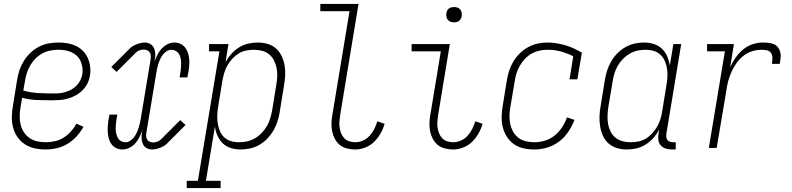

<svg xmlns="http://www.w3.org/2000/svg" viewBox="-20 -755 4040 980"><path d="M213 8Q184 8 156.5 2Q129 -4 107 -18.5Q85 -33 69.5 -55Q54 -77 47 -103.5Q40 -130 40.5 -158.5Q41 -187 46 -215L67 -345Q71 -371 79 -395.5Q87 -420 101 -443Q115 -466 135 -485Q155 -504 179 -516.5Q203 -529 228.5 -533.5Q254 -538 279 -538Q303 -538 325.5 -534Q348 -530 368 -520.5Q388 -511 403.5 -495Q419 -479 428 -459Q437 -439 440 -416Q443 -393 439 -369Q436 -349 426.5 -329.5Q417 -310 401.5 -294.5Q386 -279 367 -268.5Q348 -258 327 -252Q306 -246 285.5 -244.5Q265 -243 245 -243Q206 -243 167.5 -244.5Q129 -246 93 -256L85 -209Q81 -187 80.5 -164Q80 -141 85 -120Q90 -99 101.5 -81Q113 -63 130 -51Q147 -39 168.5 -34Q190 -29 213 -29Q236 -29 259.5 -34Q283 -39 304 -52Q325 -65 342 -84Q359 -103 370 -124L406 -108Q392 -82 371 -59Q350 -36 324 -20.5Q298 -5 269.5 1.5Q241 8 213 8ZM255 -278Q271 -278 286 -279.5Q301 -281 316.5 -286Q332 -291 346 -299Q360 -307 371.5 -319Q383 -331 390 -345.5Q397 -360 400 -375Q403 -393 400.5 -410Q398 -427 391.5 -442.5Q385 -458 373 -469.5Q361 -481 346 -488Q331 -495 314 -498Q297 -501 279 -501Q258 -501 237 -497Q216 -493 196.5 -482.5Q177 -472 161 -456Q145 -440 134 -420.5Q123 -401 116.5 -380.5Q110 -360 107 -339L99 -293Q136 -282 175.5 -280Q215 -278 255 -278Z M605 8Q589 8 574.5 1.5Q560 -5 550.5 -17Q541 -29 536.5 -44Q532 -59 530.5 -75Q529 -91 530 -107.5Q531 -124 533 -141Q534 -145 535 -150Q536 -155 537 -160Q537 -162 537.5 -164.5Q538 -167 538 -170H579Q578 -167 578 -164.5Q578 -162 577 -160Q576 -155 575.5 -150.5Q575 -146 574 -142Q572 -130 571 -117.5Q570 -105 570.5 -93.5Q571 -82 574 -70.5Q577 -59 582.5 -49.5Q588 -40 598.5 -34.5Q609 -29 621 -29Q633 -29 644.5 -36.5Q656 -44 664 -54.5Q672 -65 677.5 -77Q683 -89 687 -101.5Q691 -114 694 -126.5Q697 -139 699 -152L749 -453Q750 -462 749.5 -471.5Q749 -481 744 -488Q739 -495 730.5 -498.5Q722 -502 713 -502Q702 -502 691.5 -498Q681 -494 673 -486L575 -388L548 -413L646 -511Q650 -514 654 -517Q658 -520 662 -522Q676 -529 690 -533.5Q704 -538 719 -538Q734 -538 747 -530.5Q760 -523 766 -509.5Q772 -496 772.5 -480.5Q773 -465 770 -450L768 -439Q774 -456 782.5 -473.5Q791 -491 804 -505.5Q817 -520 834.5 -529Q852 -538 870 -538Q886 -538 900.5 -531.5Q915 -525 924.5 -513Q934 -501 939 -486Q944 -471 945.5 -455Q947 -439 946 -422.5Q945 -406 942 -389Q941 -385 940 -380Q939 -375 938 -370Q938 -368 937.5 -365.5Q937 -363 937 -360H897Q897 -363 897.5 -365.5Q898 -368 898 -370Q899 -375 900 -379.5Q901 -384 901 -388Q903 -400 904 -412.5Q905 -425 904.5 -436.5Q904 -448 901.5 -459.5Q899 -471 893 -480.5Q887 -490 876.5 -495.5Q866 -501 855 -501Q842 -501 830.5 -493.5Q819 -486 811 -475.5Q803 -465 797.5 -453Q792 -441 788 -428.5Q784 -416 781.5 -403.5Q779 -391 777 -378L727 -77Q725 -68 726 -58.5Q727 -49 731.5 -42Q736 -35 744.5 -31.5Q753 -28 762 -28Q773 -28 783.5 -32Q794 -36 802 -44L900 -142L927 -117L829 -19Q825 -16 821 -13Q817 -10 813 -8Q800 -1 785.5 3.5Q771 8 756 8Q741 8 728 0.5Q715 -7 709 -20.5Q703 -34 702.5 -49.5Q702 -65 705 -80L707 -91Q701 -74 692.5 -56.5Q684 -39 671.5 -24.5Q659 -10 641 -1Q623 8 605 8Z M933 205V168H990L1100 -493H1047V-530H1146L1131 -437Q1143 -460 1160.5 -479.5Q1178 -499 1200 -513Q1222 -527 1247 -532.5Q1272 -538 1296 -538Q1322 -538 1347 -530.5Q1372 -523 1390 -506.5Q1408 -490 1418.5 -467Q1429 -444 1433 -419Q1437 -394 1435.5 -367.5Q1434 -341 1429 -315L1408 -185Q1404 -160 1396.5 -136Q1389 -112 1376 -89.5Q1363 -67 1345 -48Q1327 -29 1304.5 -16Q1282 -3 1257 2.5Q1232 8 1208 8Q1182 8 1158 0.5Q1134 -7 1117 -23.5Q1100 -40 1090 -62.5Q1080 -85 1077 -109L1031 168H1106V205ZM1200 -29Q1221 -29 1241.5 -33.5Q1262 -38 1281 -49Q1300 -60 1315.5 -76Q1331 -92 1342 -111Q1353 -130 1359 -150Q1365 -170 1369 -191L1390 -321Q1394 -342 1395 -364Q1396 -386 1392 -406.5Q1388 -427 1379 -445.5Q1370 -464 1354.5 -477Q1339 -490 1318.5 -495.5Q1298 -501 1277 -501Q1257 -501 1236.5 -497Q1216 -493 1198 -482Q1180 -471 1165.5 -455Q1151 -439 1140.5 -420.5Q1130 -402 1124.5 -382.5Q1119 -363 1115 -343L1094 -213Q1090 -192 1089 -170Q1088 -148 1091 -127.5Q1094 -107 1101.5 -88Q1109 -69 1123.5 -55Q1138 -41 1158 -35Q1178 -29 1200 -29Z M1793 8Q1771 8 1750 2.5Q1729 -3 1713.5 -16Q1698 -29 1688.5 -47.5Q1679 -66 1675 -86.5Q1671 -107 1672 -129Q1673 -151 1677 -172L1764 -698H1615V-735H1810L1716 -166Q1714 -151 1712.5 -135Q1711 -119 1713.5 -103.5Q1716 -88 1721.5 -74Q1727 -60 1737 -49.5Q1747 -39 1762 -34Q1777 -29 1793 -29Q1813 -29 1832.5 -37.5Q1852 -46 1866.5 -62Q1881 -78 1890.5 -97Q1900 -116 1906 -136L1943 -123Q1936 -98 1922.5 -74Q1909 -50 1889.5 -31Q1870 -12 1844 -2Q1818 8 1793 8Z M2293 8Q2271 8 2250 2.5Q2229 -3 2213.5 -16Q2198 -29 2188.5 -47.5Q2179 -66 2175 -86.5Q2171 -107 2172 -129Q2173 -151 2177 -172L2230 -493H2081V-530H2276L2216 -166Q2214 -151 2212.5 -135Q2211 -119 2213.5 -103.5Q2216 -88 2221.5 -74Q2227 -60 2237 -49.5Q2247 -39 2262 -34Q2277 -29 2293 -29Q2313 -29 2332.5 -37.5Q2352 -46 2366.5 -62Q2381 -78 2390.5 -97Q2400 -116 2406 -136L2443 -123Q2436 -98 2422.5 -74Q2409 -50 2389.5 -31Q2370 -12 2344 -2Q2318 8 2293 8ZM2297 -641Q2288 -641 2279.5 -644Q2271 -647 2265.5 -654Q2260 -661 2258.5 -670.5Q2257 -680 2259 -690Q2260 -696 2263 -702Q2266 -708 2272 -712Q2278 -716 2284.5 -717.5Q2291 -719 2297 -719Q2307 -719 2315.5 -716Q2324 -713 2329.5 -706Q2335 -699 2336.5 -689.5Q2338 -680 2336 -670Q2335 -664 2331.5 -658Q2328 -652 2322.5 -648Q2317 -644 2310.5 -642.5Q2304 -641 2297 -641Z M2708 8Q2679 8 2652 2Q2625 -4 2603.5 -19Q2582 -34 2567.5 -56.5Q2553 -79 2546.5 -105Q2540 -131 2540.5 -159Q2541 -187 2546 -215L2567 -345Q2571 -370 2579 -394.5Q2587 -419 2600.5 -441.5Q2614 -464 2633.5 -483Q2653 -502 2676 -514.5Q2699 -527 2724 -532.5Q2749 -538 2774 -538Q2798 -538 2821.5 -534Q2845 -530 2867 -523.5Q2889 -517 2909.5 -507.5Q2930 -498 2950 -486L2927 -350H2887L2906 -468Q2876 -483 2843.5 -492Q2811 -501 2775 -501Q2754 -501 2733.5 -496.5Q2713 -492 2694 -481.5Q2675 -471 2659.5 -454.5Q2644 -438 2633 -419Q2622 -400 2616 -380Q2610 -360 2607 -339L2585 -209Q2581 -187 2580.5 -164.5Q2580 -142 2584.5 -121.5Q2589 -101 2599.5 -82.5Q2610 -64 2626.5 -51.5Q2643 -39 2664 -34Q2685 -29 2708 -29Q2734 -29 2761 -37Q2788 -45 2810.5 -63Q2833 -81 2849 -105.5Q2865 -130 2874 -156L2912 -143Q2900 -111 2880.5 -82Q2861 -53 2833 -32Q2805 -11 2772.5 -1.5Q2740 8 2708 8Z M3179 8Q3153 8 3128.5 0.5Q3104 -7 3085.5 -23.5Q3067 -40 3057 -63Q3047 -86 3043 -111Q3039 -136 3040 -162.5Q3041 -189 3046 -215L3067 -345Q3071 -370 3078.5 -394Q3086 -418 3099 -440.5Q3112 -463 3130.5 -482Q3149 -501 3171.5 -514Q3194 -527 3218.5 -532.5Q3243 -538 3268 -538Q3293 -538 3317 -530.5Q3341 -523 3358.5 -506.5Q3376 -490 3385.5 -467.5Q3395 -445 3399 -421L3417 -530H3457L3381 -71Q3380 -63 3381 -54.5Q3382 -46 3387 -40Q3392 -34 3400 -31.5Q3408 -29 3417 -29H3429V8H3411Q3394 8 3379 3.5Q3364 -1 3353.5 -12Q3343 -23 3340.5 -39Q3338 -55 3341 -71L3344 -93Q3332 -70 3314.5 -50.5Q3297 -31 3275 -17Q3253 -3 3228 2.5Q3203 8 3179 8ZM3198 -29Q3218 -29 3238.5 -33Q3259 -37 3277 -48Q3295 -59 3309.5 -75Q3324 -91 3334.5 -109.5Q3345 -128 3351 -147.5Q3357 -167 3360 -187L3381 -317Q3385 -338 3386.5 -360Q3388 -382 3385 -402.5Q3382 -423 3374 -442Q3366 -461 3351.5 -475Q3337 -489 3317 -495Q3297 -501 3275 -501Q3254 -501 3233.5 -496.5Q3213 -492 3194 -481Q3175 -470 3159.5 -454Q3144 -438 3133 -419Q3122 -400 3116 -380Q3110 -360 3107 -339L3085 -209Q3082 -188 3081 -166Q3080 -144 3083.5 -123.5Q3087 -103 3096 -84.5Q3105 -66 3120.5 -53Q3136 -40 3156.5 -34.5Q3177 -29 3198 -29Z M3598 0 3680 -493H3589V-530H3726L3707 -412Q3718 -437 3734.5 -460.5Q3751 -484 3772.5 -502Q3794 -520 3820.5 -529Q3847 -538 3873 -538Q3888 -538 3903 -536.5Q3918 -535 3930.5 -529.5Q3943 -524 3951.5 -512.5Q3960 -501 3963 -487.5Q3966 -474 3964.5 -459Q3963 -444 3960 -429H3920Q3922 -443 3922.5 -457.5Q3923 -472 3916 -483.5Q3909 -495 3895 -498Q3881 -501 3867 -501Q3843 -501 3819 -493.5Q3795 -486 3775 -470.5Q3755 -455 3740 -434Q3725 -413 3714.5 -390Q3704 -367 3697.5 -343.5Q3691 -320 3688 -296L3638 0Z"/></svg>

Font: Iosevka Slab Extralight
Style: Italic
Weight: 200
Italic angle: -9°
Monospace: yes
Designer: Belleve Invis
Foundry: Belleve Invis
Version: Version 11.1.1; ttfautohint (v1.8.3)